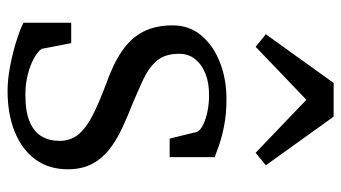

<svg xmlns="http://www.w3.org/2000/svg" viewBox="-217 -673 901 507"><g transform="rotate(90 233.5 -419.5)"><path d="M94 -157 109 -79Q116 -68.5 134.2 -58.5Q152.5 -48.5 177.5 -42.2Q202.5 -36 230 -36Q274.5 -36 301.2 -47.2Q328 -58.5 340 -78.8Q352 -99 352 -126Q352 -155.5 335 -176Q318 -196.5 284.8 -213.5Q251.5 -230.5 202 -249Q149.5 -267.5 115 -291Q80.5 -314.5 63.8 -347Q47 -379.5 47 -425Q47 -469 73.8 -500.8Q100.5 -532.5 144.8 -549.8Q189 -567 241 -567Q280.5 -567 311.2 -561Q342 -555 363.2 -547.5Q384.5 -540 395 -536V-417H346L328 -490Q323 -499 308.2 -506Q293.5 -513 273.5 -517Q253.5 -521 233 -521Q199.5 -521.5 174.5 -511.5Q149.5 -501.5 135.8 -483.8Q122 -466 122 -442Q122 -404 141.2 -382.2Q160.5 -360.5 190.8 -346.8Q221 -333 254 -319Q287.5 -306 318.5 -291.5Q349.5 -277 374 -258Q398.5 -239 412.8 -212.2Q427 -185.5 427 -148Q427 -98 401 -62.5Q375 -27 328.2 -8Q281.5 11 220 11Q189 11 153.2 4Q117.5 -3 86.8 -12.8Q56 -22.5 40 -31V-157ZM199 -850H288L416.5 -671L383.5 -644L243.5 -778L103.5 -644L70.5 -671Z"/></g></svg>

Font: Merriweather 7pt Light
Style: Regular
Weight: 300
Designer: Eben Sorkin
Foundry: Eben Sorkin
Version: Version 2.200;gftools[0.9.31]